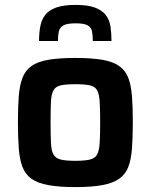

<svg xmlns="http://www.w3.org/2000/svg" viewBox="-20 -754 614 782"><path d="M287 8Q221 8 177 0Q133 -8 108 -26Q83 -44 71.5 -74Q60 -104 56.5 -149Q53 -194 53 -256Q53 -318 56.5 -362.5Q60 -407 71.5 -437Q83 -467 108 -485Q133 -503 177 -510.5Q221 -518 287 -518Q353 -518 396.5 -510.5Q440 -503 465.5 -485Q491 -467 502.5 -437Q514 -407 517.5 -362.5Q521 -318 521 -256Q521 -194 517.5 -149Q514 -104 502.5 -74Q491 -44 465.5 -26Q440 -8 396.5 0Q353 8 287 8ZM287 -99Q324 -99 345.5 -104Q367 -109 375.5 -124.5Q384 -140 386 -172Q388 -204 388 -256Q388 -308 386 -339.5Q384 -371 375.5 -386.5Q367 -402 345.5 -406.5Q324 -411 287 -411Q249 -411 228 -406.5Q207 -402 198 -386.5Q189 -371 187.5 -339.5Q186 -308 186 -256Q186 -204 187.5 -172Q189 -140 198 -124.5Q207 -109 228 -104Q249 -99 287 -99ZM288 -734Q338 -734 367 -723Q396 -712 411 -692.5Q426 -673 430 -646Q434 -619 434 -587H358Q358 -609 355 -625.5Q352 -642 337.5 -650.5Q323 -659 288 -659Q253 -659 238 -650.5Q223 -642 219.5 -625.5Q216 -609 216 -587H139Q139 -619 144 -646Q149 -673 163.5 -692.5Q178 -712 208 -723Q238 -734 288 -734Z"/></svg>

Font: Saira Thin SemiBold
Style: Regular
Weight: 600
Version: Version 1.101